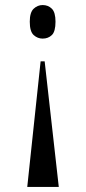

<svg xmlns="http://www.w3.org/2000/svg" viewBox="-20 -564 340 761"><path d="M157 -321 213 177H88L141 -321ZM149 -544Q171 -544 185.5 -529.5Q200 -515 200 -478Q200 -439 185.5 -425Q171 -411 149 -411Q129 -411 113.5 -425Q98 -439 98 -478Q98 -515 113.5 -529.5Q129 -544 149 -544Z"/></svg>

Font: Noto Serif Display ExtraCondensed SemiBold
Style: Regular
Weight: 600
Width: 2
Designer: Monotype Design Team
Foundry: Monotype Imaging Inc.
Version: Version 2.009